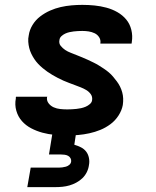

<svg xmlns="http://www.w3.org/2000/svg" viewBox="-20 -548 640 788"><path d="M256 8Q230 8 204 5.5Q178 3 154 -3.5Q130 -10 108 -21.5Q86 -33 70 -51Q54 -69 47 -93.5Q40 -118 45 -144Q45 -146 45 -148Q45 -150 46 -151H174Q174 -151 174 -150.5Q174 -150 173 -149Q171 -135 179.5 -124Q188 -113 200.5 -107.5Q213 -102 227.5 -100.5Q242 -99 256 -99Q265 -99 274.5 -99.5Q284 -100 293.5 -101Q303 -102 312.5 -104Q322 -106 331.5 -110Q341 -114 349 -121Q357 -128 358 -137Q360 -151 352.5 -161.5Q345 -172 334 -178.5Q323 -185 311.5 -189.5Q300 -194 288 -198.5Q276 -203 264 -207.5Q252 -212 240.5 -217Q229 -222 217.5 -228Q206 -234 195 -240.5Q184 -247 174 -254Q164 -261 154.5 -269Q145 -277 136.5 -286Q128 -295 121 -305.5Q114 -316 108.5 -327.5Q103 -339 100 -351Q97 -363 96 -376.5Q95 -390 98 -403Q101 -425 113.5 -445.5Q126 -466 145 -480.5Q164 -495 185.5 -504.5Q207 -514 229 -519Q251 -524 273.5 -526Q296 -528 318 -528Q343 -528 368 -525.5Q393 -523 417 -516.5Q441 -510 462 -498Q483 -486 498 -468Q513 -450 519 -425.5Q525 -401 521 -376Q521 -374 520.5 -372Q520 -370 520 -369H392Q392 -369 392 -369.5Q392 -370 392 -371Q394 -384 387 -395Q380 -406 368.5 -411.5Q357 -417 344 -419Q331 -421 318 -421Q309 -421 300 -420.5Q291 -420 282.5 -419Q274 -418 265 -416Q256 -414 247.5 -410Q239 -406 232 -399.5Q225 -393 224 -384Q221 -370 229 -360Q237 -350 247.5 -343Q258 -336 270 -331.5Q282 -327 294 -322Q306 -317 317.5 -312.5Q329 -308 340.5 -302.5Q352 -297 363.5 -291.5Q375 -286 385.5 -279.5Q396 -273 406.5 -266Q417 -259 426.5 -251Q436 -243 444 -233.5Q452 -224 459.5 -214Q467 -204 472.5 -193Q478 -182 481.5 -169.5Q485 -157 485.5 -144Q486 -131 484 -117Q480 -95 466.5 -74Q453 -53 433.5 -38.5Q414 -24 392 -15Q370 -6 347 -1Q324 4 301.5 6Q279 8 256 8ZM92 220 106 140H221Q228 140 235.5 139Q243 138 250.5 136Q258 134 264.5 128.5Q271 123 272 115Q273 108 269.5 101.5Q266 95 259.5 91.5Q253 88 245 87Q237 86 230 86H181L195 0H292L285 46Q299 50 312 56.5Q325 63 333.5 74Q342 85 345 100Q348 115 345 130Q343 145 336 159Q329 173 318 183.5Q307 194 293 201.5Q279 209 265 213Q251 217 236.5 218.5Q222 220 207 220Z"/></svg>

Font: Iosevka SS04 XBd Ex Obl
Style: Regular
Weight: 800
Width: 7
Italic angle: -9°
Monospace: yes
Designer: Belleve Invis
Foundry: Belleve Invis
Version: Version 19.0.0; ttfautohint (v1.8.4)